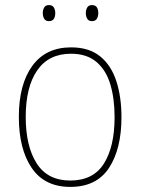

<svg xmlns="http://www.w3.org/2000/svg" viewBox="-20 -724 552 754"><path d="M457 -264Q457 -139 408 -64.5Q359 10 256 10Q155 10 104.5 -64.5Q54 -139 54 -265Q54 -393 107 -465.5Q160 -538 259 -538Q330 -538 373.5 -502.5Q417 -467 437 -405Q457 -343 457 -264ZM81 -265Q81 -150 124 -82.5Q167 -15 256 -15Q346 -15 388 -81.5Q430 -148 430 -264Q430 -336 413.5 -392Q397 -448 359 -480.5Q321 -513 259 -513Q171 -513 126 -447.5Q81 -382 81 -265ZM148 -673Q148 -685 153.5 -694.5Q159 -704 172 -704Q186 -704 191.5 -694.5Q197 -685 197 -673Q197 -659 191.5 -650Q186 -641 172 -641Q159 -641 153.5 -650.5Q148 -660 148 -673ZM317 -673Q317 -685 322.5 -694.5Q328 -704 341 -704Q355 -704 360.5 -695Q366 -686 366 -673Q366 -660 360.5 -650.5Q355 -641 341 -641Q328 -641 322.5 -650.5Q317 -660 317 -673Z"/></svg>

Font: Noto Sans Thai SemCond Thin
Style: Regular
Weight: 100
Width: 4
Designer: Monotype Design Team
Foundry: Monotype Imaging Inc.
Version: Version 2.002; ttfautohint (v1.8.4.7-5d5b)